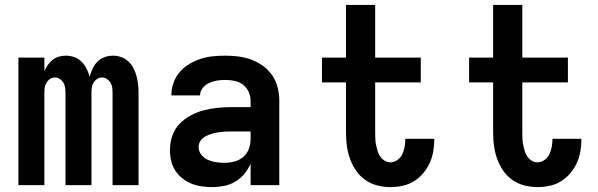

<svg xmlns="http://www.w3.org/2000/svg" viewBox="-20 -755 2440 783"><path d="M55 0V-520H161V-464Q166 -477 174.5 -489.5Q183 -502 194.5 -511Q206 -520 220 -524Q234 -528 249 -528Q266 -528 283 -522Q300 -516 312.5 -503.5Q325 -491 333 -475Q341 -459 346 -442Q350 -459 357.5 -475Q365 -491 377.5 -503.5Q390 -516 406.5 -522Q423 -528 441 -528Q458 -528 474.5 -522Q491 -516 503.5 -504.5Q516 -493 524 -477.5Q532 -462 536.5 -445.5Q541 -429 543 -411.5Q545 -394 545 -377V0H439V-377Q439 -388 437.5 -398.5Q436 -409 430.5 -418Q425 -427 416 -433Q407 -439 396 -439Q385 -439 376 -433Q367 -427 361.5 -418Q356 -409 354.5 -398.5Q353 -388 353 -377V0H247V-377Q247 -388 245.5 -398.5Q244 -409 238.5 -418Q233 -427 224 -433Q215 -439 204 -439Q193 -439 184 -433Q175 -427 169.5 -418Q164 -409 162.5 -398.5Q161 -388 161 -377V0Z M846 8Q824 8 802.5 5Q781 2 761 -6Q741 -14 723.5 -28Q706 -42 694.5 -60Q683 -78 678 -99.5Q673 -121 673 -143Q673 -171 682 -199Q691 -227 710.5 -248Q730 -269 755.5 -283Q781 -297 808.5 -304.5Q836 -312 864.5 -315Q893 -318 922 -318H1002V-344Q1002 -363 994 -380.5Q986 -398 971 -409.5Q956 -421 937 -425Q918 -429 899 -429Q882 -429 865.5 -426.5Q849 -424 833.5 -417Q818 -410 807 -396.5Q796 -383 796 -367V-366H679V-369Q679 -394 688 -418.5Q697 -443 713.5 -462Q730 -481 752 -494Q774 -507 798.5 -515Q823 -523 848 -525.5Q873 -528 899 -528Q926 -528 953 -524.5Q980 -521 1005.5 -511.5Q1031 -502 1053.5 -485.5Q1076 -469 1091 -446.5Q1106 -424 1112.5 -397.5Q1119 -371 1119 -344V0H1002V-87Q992 -65 976.5 -46Q961 -27 940 -14.5Q919 -2 894.5 3Q870 8 846 8ZM895 -91Q916 -91 936.5 -96.5Q957 -102 972.5 -115.5Q988 -129 995 -148.5Q1002 -168 1002 -189V-219H922Q908 -219 894.5 -218Q881 -217 868 -215Q855 -213 842 -209Q829 -205 817 -198.5Q805 -192 797.5 -180.5Q790 -169 790 -155Q790 -138 801 -124Q812 -110 828 -103Q844 -96 861 -93.5Q878 -91 895 -91Z M1571 8Q1544 8 1517.5 1Q1491 -6 1469 -21.5Q1447 -37 1431.5 -60Q1416 -83 1407 -108.5Q1398 -134 1394.5 -161Q1391 -188 1391 -215V-419H1293V-520H1391V-735H1510V-520H1696V-419H1510V-215Q1510 -202 1510.5 -189.5Q1511 -177 1513.5 -164.5Q1516 -152 1519.5 -140Q1523 -128 1530 -117.5Q1537 -107 1548 -100Q1559 -93 1571 -93Q1587 -93 1600.5 -102.5Q1614 -112 1620.5 -126Q1627 -140 1630 -156Q1633 -172 1633 -187V-189H1751V-185Q1751 -160 1746.5 -135.5Q1742 -111 1731.5 -88.5Q1721 -66 1704.5 -47Q1688 -28 1666.5 -15Q1645 -2 1620.5 3Q1596 8 1571 8Z M2171 8Q2144 8 2117.5 1Q2091 -6 2069 -21.5Q2047 -37 2031.5 -60Q2016 -83 2007 -108.5Q1998 -134 1994.5 -161Q1991 -188 1991 -215V-419H1893V-520H1991V-735H2110V-520H2296V-419H2110V-215Q2110 -202 2110.5 -189.5Q2111 -177 2113.5 -164.5Q2116 -152 2119.5 -140Q2123 -128 2130 -117.5Q2137 -107 2148 -100Q2159 -93 2171 -93Q2187 -93 2200.5 -102.5Q2214 -112 2220.5 -126Q2227 -140 2230 -156Q2233 -172 2233 -187V-189H2351V-185Q2351 -160 2346.5 -135.5Q2342 -111 2331.5 -88.5Q2321 -66 2304.5 -47Q2288 -28 2266.5 -15Q2245 -2 2220.5 3Q2196 8 2171 8Z"/></svg>

Font: Iosevka Extended
Style: Bold
Weight: 700
Width: 7
Monospace: yes
Designer: Belleve Invis
Foundry: Belleve Invis
Version: Version 32.5.0; ttfautohint (v1.8.4)